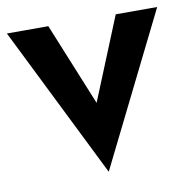

<svg xmlns="http://www.w3.org/2000/svg" viewBox="-65 -523 631 634"><g transform="rotate(-10 250.0 -206.0)"><path d="M-2 -460 250 48 502 -460H363L250 -183L137 -460Z"/></g></svg>

Font: Jost SemiBold
Style: Regular
Weight: 600
Version: Version 3.710